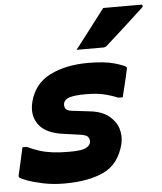

<svg xmlns="http://www.w3.org/2000/svg" viewBox="-56 -856 774 917"><g transform="rotate(-5 331.0 -397.5)"><path d="M253 -137Q309 -137 329.5 -146.5Q350 -156 354 -172Q357 -183 350 -196.5Q343 -210 308 -214L230 -225Q147 -236 114 -281Q81 -326 97 -390Q119 -476 195 -514Q271 -552 378 -552Q458 -552 505.5 -538Q553 -524 560 -516Q562 -512 560 -506Q553 -472 545 -440.5Q537 -409 529 -374H508Q471 -389 437 -396.5Q403 -404 355 -404Q303 -404 278 -396.5Q253 -389 248 -372Q244 -359 250 -346.5Q256 -334 281 -331L365 -321Q422 -315 455.5 -289Q489 -263 500.5 -227Q512 -191 503 -152Q479 -58 406 -23Q333 12 215 12Q161 12 114 2Q67 -8 36.5 -19.5Q6 -31 2 -37Q0 -40 1 -45Q10 -83 17 -115Q24 -147 31 -178H51Q81 -164 109 -155Q137 -146 171.5 -141.5Q206 -137 253 -137ZM473 -807H654Q660 -807 661.5 -802Q663 -797 657 -792Q611 -749 568.5 -710.5Q526 -672 476 -627Q468 -619 457 -619H329Q365 -666 401 -712.5Q437 -759 473 -807Z"/></g></svg>

Font: Recursive Sn Lnr St XBd
Style: Italic
Weight: 800
Italic angle: -15°
Version: Version 1.079;hotconv 1.0.112;makeotfexe 2.5.65598; ttfautoh